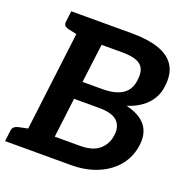

<svg xmlns="http://www.w3.org/2000/svg" viewBox="-135 -843 930 961"><g transform="rotate(20 330.0 -362.0)"><path d="M69 0 158 -724H409Q492 -724 550 -704Q608 -684 634.5 -641.5Q661 -599 652 -531Q648 -495 630 -464.5Q612 -434 580.5 -411Q549 -388 505 -374Q577 -357 609.5 -317Q642 -277 634 -213Q626 -148 587.5 -100.5Q549 -53 486.5 -26.5Q424 0 344 0ZM220 -106H354Q423 -106 457.5 -136.5Q492 -167 498 -216Q504 -265 475.5 -291Q447 -317 380 -317H246ZM257 -411H362Q406 -411 438.5 -421.5Q471 -432 490 -455Q509 -478 513 -515Q520 -571 491.5 -594.5Q463 -618 396 -618H283ZM-6 0 1 -58Q3 -72 11.5 -79Q20 -86 34 -89L93 -101V0ZM182 -724 157 -623 101 -635Q88 -638 81 -645Q74 -652 76 -666L83 -724Z"/></g></svg>

Font: Aleo
Style: Bold Italic
Weight: 700
Italic angle: -7°
Version: Version 2.001;gftools[0.9.29]